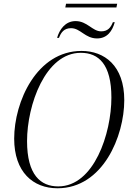

<svg xmlns="http://www.w3.org/2000/svg" viewBox="-20 -998 704 1029"><path d="M330 -958H604L608 -978H334ZM286 -795H296C307 -824 323 -847 361 -847C411 -847 436 -792 500 -792C555 -792 582 -832 595 -879H585C573 -849 557 -830 522 -830C475 -830 448 -885 385 -885C329 -885 298 -838 286 -795ZM288 11C532 11 646 -269 646 -461C646 -647 539 -725 417 -725C177 -725 56 -453 56 -255C56 -76 157 11 288 11ZM292 1C198 1 125 -60 125 -242C125 -435 223 -715 413 -715C509 -715 577 -653 577 -475C577 -283 484 1 292 1Z"/></svg>

Font: Noto Serif Display SemiCondensed Light
Style: Italic
Weight: 300
Width: 4
Italic angle: -12°
Designer: Monotype Design Team
Foundry: Monotype Imaging Inc.
Version: Version 2.009